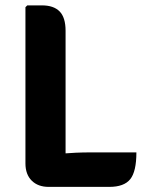

<svg xmlns="http://www.w3.org/2000/svg" viewBox="-20 -710 561 732"><path d="M230 2.5H165.5Q125 2.5 101 -21.2Q77 -45 77 -87V-682.5L84 -689.5H140Q184.5 -689.5 207.2 -666.5Q230 -643.5 230 -592.5ZM500 -129Q500 -56 476.5 -26.8Q453 2.5 396.5 2.5H165.5L84 -108Q147 -119 209.2 -124Q271.5 -129 323 -129Z"/></svg>

Font: Signika Negative Light
Style: Bold
Weight: 700
Version: Version 2.001